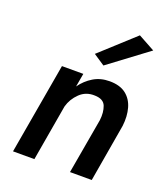

<svg xmlns="http://www.w3.org/2000/svg" viewBox="-134 -818 795 912"><g transform="rotate(20 264.0 -362.0)"><path d="M500 -678 416 -724 245 -568 302 -530ZM375 -280 326 0H436L486 -292Q492 -342 480.5 -382.5Q469 -423 438.5 -446.5Q408 -470 356 -470Q310 -470 274.5 -448.5Q239 -427 214 -392L226 -460H118L38 0H146L195 -284Q206 -324 237 -354Q268 -384 313 -382Q357 -381 368.5 -351Q380 -321 375 -280Z"/></g></svg>

Font: Jost* 500 Medium Italic
Style: Italic
Weight: 500
Italic angle: -10°
Version: Version 3.200; ttfautohint (v0.97) -l 8 -r 50 -G 200 -x 14 -